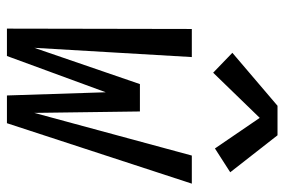

<svg xmlns="http://www.w3.org/2000/svg" viewBox="-150 -650 801 540"><g transform="rotate(90 250.0 -380.5)"><path d="M61 0 62 -520H141L115 -77L217 -374H294L298 -77L418 -520H497L327 0H249L240 -278L138 0ZM185 -580 129 -634 278 -761H361L465 -628L398 -585L312 -711Z"/></g></svg>

Font: Iosevka SS04 Oblique
Style: Regular
Weight: 400
Italic angle: -9°
Monospace: yes
Designer: Belleve Invis
Foundry: Belleve Invis
Version: Version 19.0.0; ttfautohint (v1.8.4)